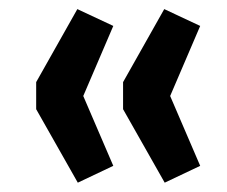

<svg xmlns="http://www.w3.org/2000/svg" viewBox="-20 -477 500 422"><path d="M151 -75.5 59.5 -237V-296.5L150 -457L229 -420L163 -266L229 -112.5ZM342 -75.5 250.5 -237V-296.5L341 -457L420 -420L354 -266L420 -112.5Z"/></svg>

Font: Nunito Sans 12pt ExtraLight SemiCondensed
Style: Regular
Weight: 200
Width: 4
Version: Version 3.101;gftools[0.9.27]